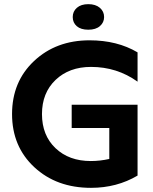

<svg xmlns="http://www.w3.org/2000/svg" viewBox="-20 -892 734 924"><path d="M417 -117Q461 -117 506 -127V-276H325V-388H642V-47Q542 12 418 12Q252 12 145 -87.5Q38 -187 38 -343Q38 -499 144 -598.5Q250 -698 411 -698Q544 -698 642 -640V-499Q543 -570 418 -570Q313 -570 247.5 -507.5Q182 -445 182 -343Q182 -241 247 -179Q312 -117 417 -117ZM481 -810Q481 -784 461 -766.5Q441 -749 405 -749Q369 -749 349.5 -766Q330 -783 330 -810Q330 -837 350 -854.5Q370 -872 405 -872Q440 -872 460.5 -854.5Q481 -837 481 -810Z"/></svg>

Font: Roundo SemiBold
Style: Regular
Weight: 600
Designer: Namrata Goyal (Gurmukhi), Shiva Nallaperumal (Latin)
Foundry: Indian Type Foundry
Version: Version 1.000;PS 1.0;hotconv 1.0.88;makeotf.lib2.5.647800